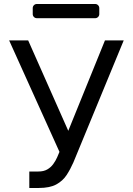

<svg xmlns="http://www.w3.org/2000/svg" viewBox="-20 -929 664 959"><path d="M126.4 9.9V-72.4H171.9Q198.2 -72.4 216.1 -82.7Q234 -93 245.9 -109.4Q257.8 -125.7 265.6 -143.5L277 -170.5L25.6 -727.3H120.7L321 -275.6L504.3 -727.3H598L346.6 -117.9Q331.7 -83.8 312.7 -54.7Q293.7 -25.6 261.2 -7.8Q228.7 9.9 173.3 9.9ZM455.3 -909.1H164.4Q155.5 -909.1 149.5 -903.1Q143.5 -897 143.5 -888.5V-858.7Q143.5 -850.1 149.5 -844.1Q155.5 -838.1 164.4 -838.1H455.3Q463.8 -838.1 469.8 -844.1Q475.9 -850.1 475.9 -858.7V-888.5Q475.9 -897 469.8 -903.1Q463.8 -909.1 455.3 -909.1Z"/></svg>

Font: DeltaSans
Style: Regular
Weight: 400
Designer: Rasmus Andersson
Foundry: rsms
Version: Version 3.012